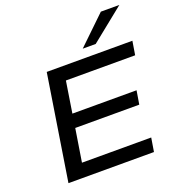

<svg xmlns="http://www.w3.org/2000/svg" viewBox="-163 -1077 1116 1209"><g transform="rotate(-20 394.5 -472.5)"><path d="M88 0 199 -705H773L758 -613H294L261 -403H691L676 -312H247L212 -92H676L661 0ZM462 -765 649 -945H773L549 -765Z"/></g></svg>

Font: Nunito Sans 7pt Expanded Medium
Style: Italic
Weight: 500
Width: 7
Italic angle: -9°
Designer: Vernon Adams
Foundry: Vernon Adams
Version: Version 3.101;gftools[0.9.27]